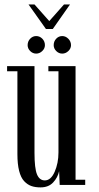

<svg xmlns="http://www.w3.org/2000/svg" viewBox="-20 -814 436 845"><path d="M182.1 -686.5 105.5 -794.4H131.8L196.8 -721.2L261.7 -794.4H288.1L212.4 -686.5ZM216.3 -615.2Q216.3 -631.8 227.3 -643.6Q238.3 -655.3 253.9 -655.3Q269 -655.3 280.8 -643.3Q292.5 -631.3 292.5 -615.2Q292.5 -600.6 280.8 -589.4Q269 -578.1 253.9 -578.1Q238.8 -578.1 227.5 -589.4Q216.3 -600.6 216.3 -615.2ZM101.6 -615.2Q101.6 -631.8 112.8 -643.6Q124 -655.3 139.2 -655.3Q154.8 -655.3 166.3 -643.6Q177.7 -631.8 177.7 -615.2Q177.7 -600.6 166 -589.4Q154.3 -578.1 139.2 -578.1Q124 -578.1 112.8 -589.4Q101.6 -600.6 101.6 -615.2ZM158.2 10.7Q134.8 10.7 117.7 4.6Q100.6 -1.5 86.2 -16.8Q71.8 -32.2 64.2 -62Q56.6 -91.8 56.6 -135.7V-500.5H11.2V-522.9H131.8V-142.1Q131.8 -73.2 142.8 -46.6Q153.8 -20 177.2 -20Q204.1 -20 220.7 -58.1Q237.3 -96.2 237.3 -143.1V-500.5H192.9V-522.9H312.5V-22.9H355V0H242.7L240.2 -60.5Q233.9 -32.2 213.6 -10.7Q193.4 10.7 158.2 10.7Z"/></svg>

Font: Imbue
Style: Regular
Weight: 400
Designer: Tyler Finck
Foundry: Etcetera Type Company
Version: Version 0.910